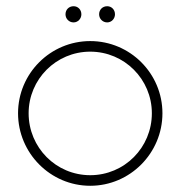

<svg xmlns="http://www.w3.org/2000/svg" viewBox="-20 -594 584 617"><path d="M349.5 -548C349.5 -563 338.5 -574 324.5 -574C309.5 -574 298.5 -563 298.5 -548C298.5 -534 309.5 -522 324.5 -522C338.5 -522 349.5 -534 349.5 -548ZM241.5 -548C241.5 -563 230.5 -574 216.5 -574C201.5 -574 190.5 -563 190.5 -548C190.5 -534 201.5 -522 216.5 -522C230.5 -522 241.5 -534 241.5 -548ZM270 -462C142 -462 38 -358 38 -230C38 -102 142 3 270 3C398 3 502 -102 502 -230C502 -358 398 -462 270 -462ZM270 -428C380 -428 468 -339 468 -230C468 -120 380 -31 270 -31C160 -31 72 -120 72 -230C72 -339 160 -428 270 -428Z"/></svg>

Font: LetsTrace
Style: basic
Weight: 500
Version: Version 002.000